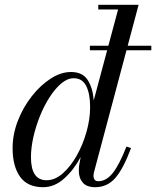

<svg xmlns="http://www.w3.org/2000/svg" viewBox="-20 -770 651 800"><path d="M526 -153Q494 -67 460.5 -28.5Q427 10 376.5 10Q341.5 10 325 -9Q308.5 -28 308.5 -58Q308.5 -62 308.8 -69.5Q309 -77 310.5 -85L316 -115.5Q287.5 -62 247.2 -26Q207 10 159.5 10Q94.5 10 63.5 -33.8Q32.5 -77.5 32.5 -152.5Q32.5 -210 54.2 -266.2Q76 -322.5 112 -368.5Q148 -414.5 190.8 -442.2Q233.5 -470 276 -470Q324.5 -470 345.8 -436Q367 -402 370.5 -351.5L472 -730.5H389.5V-750H557.5L371.5 -52Q369.5 -44.5 369.5 -36Q369.5 -28 374 -21.5Q378.5 -15 390 -15Q422.5 -15 449.8 -49Q477 -83 507 -159.5ZM355.5 -324Q355.5 -378.5 339.5 -411.2Q323.5 -444 287 -444Q261 -444 235.5 -422.5Q210 -401 187 -365.5Q164 -330 146.5 -286.5Q129 -243 119 -198.5Q109 -154 109 -115Q109 -19 174 -19Q209 -19 241.5 -47.5Q274 -76 299.8 -121.8Q325.5 -167.5 340.5 -220.8Q355.5 -274 355.5 -324ZM354.5 -579.5H610.5V-560.5H354.5Z"/></svg>

Font: Bodoni* 11pt
Style: Italic
Weight: 400
Italic angle: -13°
Version: Version 2.3